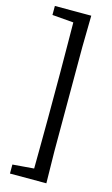

<svg xmlns="http://www.w3.org/2000/svg" viewBox="-144 -836 625 1070"><g transform="rotate(15 168.5 -300.5)"><path d="M32 183V141V131L155 121Q156 62 156 2Q157 -84 157 -171V-430Q157 -516 156 -602Q156 -662 155 -722L32 -732V-742V-784H242Q240 -689 239 -603V-430V-171V0Q240 86 242 183Z"/></g></svg>

Font: Early Summer Mincho Screen
Style: Regular
Weight: 400
Designer: GuiWonder
Version: Version 1.002